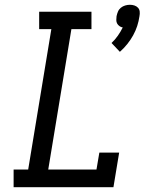

<svg xmlns="http://www.w3.org/2000/svg" viewBox="-20 -784 640 804"><path d="M482 -567 447 -604Q462 -618 473.5 -634.5Q485 -651 494 -669Q487 -670 480.5 -674.5Q474 -679 470.5 -685.5Q467 -692 467 -700Q467 -708 468 -716Q470 -726 474 -735.5Q478 -745 486 -751.5Q494 -758 504 -761Q514 -764 524 -764Q534 -764 543 -761Q552 -758 558 -751.5Q564 -745 565 -735.5Q566 -726 564 -716Q561 -695 554.5 -675Q548 -655 537.5 -636Q527 -617 513 -599.5Q499 -582 482 -567ZM37 0V-74H98L195 -662H144V-735H363V-662H279L182 -74H384L396 -145H479L455 0Z"/></svg>

Font: Iosevka Plex Etoile
Style: Italic
Weight: 400
Italic angle: -9°
Designer: Belleve Invis
Foundry: Belleve Invis
Version: Version 25.1.1; ttfautohint (v1.8.4)